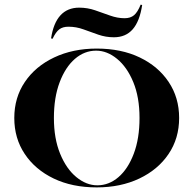

<svg xmlns="http://www.w3.org/2000/svg" viewBox="-20 -790 827 821"><path d="M393.5 11.3Q288.7 11.3 209.7 -26.6Q130.6 -64.5 85.9 -131.5Q41.1 -198.4 41.1 -285.5Q41.1 -372.6 86.3 -439.5Q131.5 -506.5 211.7 -544.4Q291.9 -582.3 393.5 -582.3Q498.4 -582.3 577.4 -544.4Q656.5 -506.5 701.2 -439.5Q746 -372.6 746 -285.5Q746 -198.4 700.8 -131.5Q655.6 -64.5 575.8 -26.6Q496 11.3 393.5 11.3ZM396 2.4Q446 2.4 486.7 -32.7Q527.4 -67.7 552 -132.7Q576.6 -197.6 576.6 -285.5Q576.6 -374.2 550 -438.7Q523.4 -503.2 480.6 -538.3Q437.9 -573.4 391.1 -573.4Q341.1 -573.4 300.4 -538.3Q259.7 -503.2 235.1 -438.3Q210.5 -373.4 210.5 -285.5Q210.5 -197.6 237.1 -132.7Q263.7 -67.7 306.5 -32.7Q349.2 2.4 396 2.4ZM466.9 -630.6Q432.3 -630.6 400 -641.9Q367.7 -653.2 336.7 -664.5Q305.6 -675.8 272.6 -675.8Q248.4 -675.8 233.5 -664.5Q218.5 -653.2 204.8 -624.2L198.4 -625.8Q208.1 -691.1 238.3 -724.2Q268.5 -757.3 318.5 -757.3Q354 -757.3 386.7 -746Q419.4 -734.7 450.8 -723.4Q482.3 -712.1 512.9 -712.1Q537.9 -712.1 553.2 -725Q568.5 -737.9 581.5 -770.2L587.9 -768.5Q577.4 -699.2 547.6 -664.9Q517.7 -630.6 466.9 -630.6Z"/></svg>

Font: Playfair 144pt SemiExpanded Black
Style: Regular
Weight: 900
Width: 6
Designer: Claus Eggers Sørensen
Foundry: Claus Eggers Sørensen
Version: Version 2.203